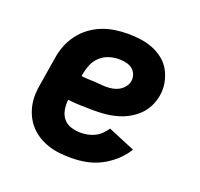

<svg xmlns="http://www.w3.org/2000/svg" viewBox="-101 -650 802 770"><g transform="rotate(20 300.0 -265.0)"><path d="M277 8Q252 8 227 5.5Q202 3 179 -4.5Q156 -12 136 -24Q116 -36 100 -53Q84 -70 73.5 -91Q63 -112 58 -135.5Q53 -159 54 -184Q55 -209 60 -234L78 -344Q82 -372 92 -398.5Q102 -425 119.5 -449Q137 -473 161 -491Q185 -509 212 -519.5Q239 -530 266.5 -534Q294 -538 322 -538Q350 -538 377.5 -534Q405 -530 429.5 -520Q454 -510 474.5 -493.5Q495 -477 507.5 -453.5Q520 -430 525 -403Q530 -376 525 -348Q521 -324 509.5 -301Q498 -278 479.5 -260.5Q461 -243 438.5 -231Q416 -219 391.5 -212.5Q367 -206 343.5 -204Q320 -202 296 -202Q268 -202 240.5 -203Q213 -204 185 -207Q183 -186 186.5 -165Q190 -144 202.5 -128.5Q215 -113 235 -106.5Q255 -100 277 -100Q292 -100 307 -103Q322 -106 336.5 -113Q351 -120 362.5 -131.5Q374 -143 383 -156L498 -108Q481 -80 455.5 -57Q430 -34 400.5 -19Q371 -4 339.5 2Q308 8 277 8ZM310 -308Q324 -308 338 -310.5Q352 -313 364.5 -320Q377 -327 386.5 -339Q396 -351 398 -365Q400 -380 394.5 -393.5Q389 -407 377.5 -415.5Q366 -424 351 -427Q336 -430 321 -430Q301 -430 280 -423.5Q259 -417 242.5 -402Q226 -387 217.5 -367Q209 -347 205 -326L203 -315Q216 -313 229.5 -312.5Q243 -312 256.5 -311.5Q270 -311 283.5 -309.5Q297 -308 310 -308Z"/></g></svg>

Font: Iosevka Slab XBdEx
Style: Italic
Weight: 800
Width: 7
Italic angle: -9°
Monospace: yes
Designer: Belleve Invis
Foundry: Belleve Invis
Version: Version 11.1.1; ttfautohint (v1.8.3)